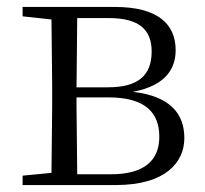

<svg xmlns="http://www.w3.org/2000/svg" viewBox="-20 -532 588 552"><path d="M127 0H313C457 0 510 -66 510 -135C510 -207 467 -256 362 -268C457 -286 485 -335 485 -388C485 -463 433 -512 311 -512H45V-485L128 -476L130 -285V-227L128 -35L45 -27V0ZM202 -480H293C381 -480 416 -446 416 -384C416 -314 376 -281 290 -281H200ZM200 -252H292C399 -252 438 -207 438 -139C438 -70 394 -31 299 -31H202L200 -227Z"/></svg>

Font: Noto Serif CJK TC Light
Style: Regular
Weight: 300
Designer: Ryoko NISHIZUKA 西塚涼子 (kana & ideographs); Frank Grießhammer (Latin, Greek & Cyrillic); Wenlong ZHANG 张文龙 (bopomofo); San
Foundry: Adobe
Version: Version 2.001;hotconv 1.1.0;makeotfexe 2.6.0